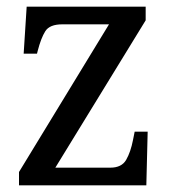

<svg xmlns="http://www.w3.org/2000/svg" viewBox="-20 -556 513 576"><path d="M37 0V-40L307 -483H167Q129 -483 116 -462.5Q103 -442 93 -403L91 -395H51L60 -536H417V-495L146 -53H311Q345 -53 358.5 -76.5Q372 -100 379 -136L384 -161H423L419 0Z"/></svg>

Font: Noto Serif Tamil SemiCondensed
Style: Regular
Weight: 400
Width: 4
Designer: Indian Type Foundry, Tom Grace, and the Monotype Design Team
Foundry: Monotype Imaging Inc.
Version: Version 2.004; ttfautohint (v1.8.4.7-5d5b)